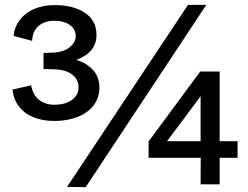

<svg xmlns="http://www.w3.org/2000/svg" viewBox="-20 -768 1022 792"><path d="M31.5 -398.5 108.5 -416Q115.5 -376.5 140.8 -356.2Q166 -336 204 -336Q249.5 -336 276.8 -356Q304 -376 304 -408Q304 -441 276.8 -461.2Q249.5 -481.5 203.5 -482L159.5 -483.5V-549.5L200.5 -551Q226.5 -552 247.5 -561.2Q268.5 -570.5 280.5 -586Q292.5 -601.5 292.5 -620.5Q292.5 -647.5 268 -665Q243.5 -682.5 204 -682.5Q166 -682.5 140.2 -662Q114.5 -641.5 112.5 -599.5L36 -620Q40.5 -659.5 63.5 -688.2Q86.5 -717 123.2 -732Q160 -747 205 -747Q283 -747 330.5 -715.2Q378 -683.5 378 -624Q378 -551 294.5 -521Q337.5 -508 363.8 -479.2Q390 -450.5 390 -406.5Q390 -363.5 365.5 -332.5Q341 -301.5 298.8 -285.2Q256.5 -269 204 -269Q154.5 -269 117 -284.8Q79.5 -300.5 57.5 -329.8Q35.5 -359 31.5 -398.5ZM333.5 4 256.5 3 755.5 -748H831ZM886 -473V-185.5H960V-117H886V-7.5H807.5L808 -117H593V-184.5L806 -473ZM807.5 -185.5V-371L669 -185.5Z"/></svg>

Font: 1883 Sans SemiBold
Style: Regular
Weight: 600
Designer: 1883 Sans project is a fork of Public Sans.
Version: Version 1.009